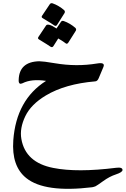

<svg xmlns="http://www.w3.org/2000/svg" viewBox="-20 -662 794 1213"><path d="M270 -59Q176 -3 140 72Q103 149 115 216Q141 365 317 399Q467 429 714 398Q754 393 754 412Q754 426 712 440Q672 453 632 482Q592 511 583 515Q573 519 562 521Q263 557 146 463Q52 388 64 224Q83 -32 271 -151Q179 -165 122 -136Q111 -131 105 -134Q97 -139 98 -157Q101 -272 228 -275Q239 -275 264.5 -272Q290 -269 330 -262Q395 -251 461 -250.5Q527 -250 594 -261Q647 -270 633 -238L604 -169Q596 -149 582 -148Q392 -132 270 -59ZM365 -524Q371 -533 383 -529Q403 -522 421.5 -511Q440 -500 456 -486Q464 -478 459 -468L411 -392Q403 -381 394 -389Q390 -393 378 -400.5Q366 -408 348 -419L317 -370Q310 -360 299 -367Q294 -371 275.5 -382.5Q257 -394 226 -413Q216 -419 223 -429L271 -501Q283 -518 337 -482ZM295 -636Q301 -644 312 -641Q332 -634 350.5 -623Q369 -612 385 -598Q393 -590 388 -580L340 -504Q333 -494 322 -502Q312 -510 250 -547Q239 -553 246 -563Z"/></svg>

Font: Amiri
Style: Bold
Weight: 700
Designer: Khaled Hosny
Version: Version 0.113